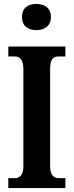

<svg xmlns="http://www.w3.org/2000/svg" viewBox="-20 -949 371 969"><path d="M164 -797C203 -797 237 -817 237 -863C237 -910 203 -929 164 -929C122 -929 91 -910 91 -863C91 -817 122 -797 164 -797ZM22 0H310V-50H275C252 -50 233 -65 233 -110V-601C233 -651 249 -664 275 -664H310V-714H22V-664H56C77 -664 98 -651 98 -601V-109C98 -63 77 -50 56 -50H22Z"/></svg>

Font: Noto Serif Khmer ExtraCondensed
Style: Bold
Weight: 700
Width: 2
Designer: Danh Hong and the Monotype Design Team
Foundry: Monotype Imaging Inc.
Version: Version 2.004